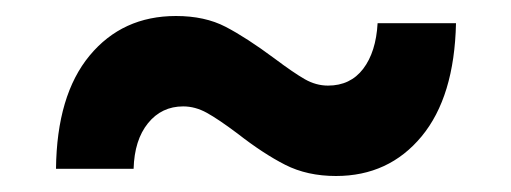

<svg xmlns="http://www.w3.org/2000/svg" viewBox="-20 -471 639 240"><path d="M277 -304Q253 -322 238.5 -330Q224 -338 209 -338Q182 -338 165 -317Q148 -296 147 -260H50Q51 -352 92 -401.5Q133 -451 200 -451Q236 -451 262 -437.5Q288 -424 323 -398Q347 -380 361 -372Q375 -364 390 -364Q418 -364 434 -385Q450 -406 452 -442H550Q548 -350 507 -300.5Q466 -251 400 -251Q364 -251 336.5 -265Q309 -279 277 -304Z"/></svg>

Font: APTA Sans Regular
Style: Bold Italic
Weight: 700
Version: Version 7.200